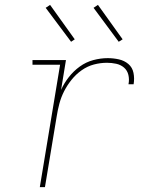

<svg xmlns="http://www.w3.org/2000/svg" viewBox="-20 -766 640 786"><path d="M143 0 226 -501H113V-520H250L230 -398Q242 -425 261.5 -450Q281 -475 306.5 -493.5Q332 -512 362 -520Q392 -528 421 -528Q444 -528 466.5 -523Q489 -518 505.5 -504Q522 -490 526.5 -467.5Q531 -445 527 -421H506Q510 -441 505.5 -459.5Q501 -478 487.5 -489.5Q474 -501 455.5 -505Q437 -509 418 -509Q391 -509 364.5 -502Q338 -495 314.5 -478.5Q291 -462 273 -439.5Q255 -417 242.5 -392.5Q230 -368 223 -341.5Q216 -315 212 -289L164 0ZM466 -595 363 -734 381 -746 482 -605ZM271 -595 167 -734 185 -746 286 -605Z"/></svg>

Font: Iosevka Etoile Thin
Style: Italic
Weight: 100
Italic angle: -9°
Designer: Belleve Invis
Foundry: Belleve Invis
Version: Version 22.1.2; ttfautohint (v1.8.4)